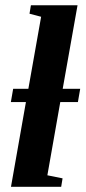

<svg xmlns="http://www.w3.org/2000/svg" viewBox="-20 -714 327 734"><path d="M219.7 -374.5H286.6L277.8 -323.7H210.4L161.1 -43.9L219.2 -32.2L213.9 0H22L79.1 -323.7H21.5L30.3 -374.5H88.4L137.2 -649.9L92.8 -661.6L98.1 -693.8H276.4Z"/></svg>

Font: Tinos
Style: Bold Italic
Weight: 700
Italic angle: -16.333°
Designer: Steve Matteson
Foundry: Monotype Imaging Inc.
Version: Version 1.23